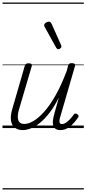

<svg xmlns="http://www.w3.org/2000/svg" viewBox="-20 -1018 686 1526"><path d="M161 16Q125 16 99.5 -2Q74 -20 67.5 -59Q61 -98 80 -160L177 -495Q181 -506 187.5 -510.5Q194 -515 207 -515Q223 -515 229.5 -509Q236 -503 232 -491L134 -158Q121 -117 121.5 -89Q122 -61 134.5 -47Q147 -33 174 -33Q206 -33 245.5 -56Q285 -79 330 -128.5Q375 -178 420.5 -258Q466 -338 510 -453L521 -495Q525 -508 531 -512Q537 -516 551 -516Q567 -516 573.5 -510.5Q580 -505 576 -493L462 -100Q454 -76 452.5 -61Q451 -46 456 -39Q461 -32 471 -32Q488 -32 505 -43.5Q522 -55 537.5 -72Q553 -89 566 -107Q572 -116 579 -116Q586 -116 594 -110Q603 -104 604.5 -98Q606 -92 601 -85Q589 -66 568 -42Q547 -18 519.5 -1Q492 16 460 16Q437 16 423 7Q409 -2 403.5 -19Q398 -36 400.5 -59.5Q403 -83 411 -111L448 -243Q412 -171 373.5 -121.5Q335 -72 297.5 -41.5Q260 -11 225 2.5Q190 16 161 16ZM443 -627Q438 -627 434.5 -629.5Q431 -632 427 -638L334 -806Q332 -810 331 -813.5Q330 -817 331 -820Q332 -827 338.5 -833Q345 -839 354 -842.5Q363 -846 370 -846Q381 -846 389 -831L466 -659Q467 -655 467.5 -652Q468 -649 468 -646Q467 -638 458.5 -632.5Q450 -627 443 -627ZM0 478H646V488H0ZM0 -20H646V0H0ZM0 -505H646V-500H0ZM0 -998H646V-988H0Z"/></svg>

Font: Playwrite AU SA Guides
Style: Regular
Weight: 400
Designer: Veronika Burian, José Scaglione
Foundry: TypeTogether
Version: Version 1.003